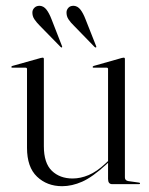

<svg xmlns="http://www.w3.org/2000/svg" viewBox="-20 -634 514 661"><path d="M73 -125V-396.5Q73 -401 67.5 -401H22Q19 -401 19 -403.5Q19 -405.5 22.5 -407L120.5 -434.5Q124.5 -435.5 127 -435.5Q131 -435.5 131 -431V-130.5Q131 -72.5 158.5 -46Q186 -19.5 230 -19.5Q257 -19.5 285 -31.2Q313 -43 343 -71L352 -79.5V-396.5Q352 -401 347 -401H301.5Q299 -401 299 -403.5Q299 -405.5 302.5 -407L399.5 -434.5Q403.5 -435.5 406 -435.5Q410 -435.5 410 -431V-23Q410 -12.5 422 -10.5L457.5 -5.5Q462 -5.5 462 -2.5Q462 0 458.5 0H366.5Q352 0 352 -18V-73.5L346 -68Q298 -24 262.8 -8.5Q227.5 7 194 7Q142 7 107.5 -25.8Q73 -58.5 73 -125ZM157.5 -567.5 193 -476.5Q195 -472.5 193.5 -471Q191.5 -469.5 188.5 -472.5L117.5 -545Q106 -556.5 98.5 -567.5Q91 -578.5 91.5 -592.5Q92 -601 99 -607.8Q106 -614.5 117.5 -614Q130.5 -613 140 -600.8Q149.5 -588.5 157.5 -567.5ZM274.5 -567.5 310.5 -476.5Q312.5 -472.5 311 -471Q308.5 -469.5 305.5 -472.5L235 -545Q223 -556.5 215.8 -567.5Q208.5 -578.5 209 -592.5Q209.5 -601 216 -607.8Q222.5 -614.5 234.5 -614Q247.5 -613 257 -600.8Q266.5 -588.5 274.5 -567.5Z"/></svg>

Font: Fraunces 144pt Light
Style: Regular
Weight: 300
Version: Version 1.000;[b76b70a41]